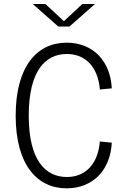

<svg xmlns="http://www.w3.org/2000/svg" viewBox="-20 -962 660 992"><path d="M128.5 -364.5C128.5 -598 215.5 -683 325.5 -683C426.5 -683 487 -610 496 -499.5L557.5 -505.5C551 -644 463 -741.5 324 -741.5C172 -741.5 61 -620 61 -364.5C61 -110.5 172 11 324 11C463 11 551 -86.5 557.5 -225L496 -231C487 -120.5 426.5 -47.5 325.5 -47.5C215.5 -47.5 128.5 -132.5 128.5 -364.5ZM149 -941.5H214.5L310 -852.5L405.5 -941.5H471L339 -825H281Z"/></svg>

Font: Monaspace Neon ExtraLight
Style: Regular
Weight: 200
Designer: Riley Cran & the Lettermatic Team
Foundry: Lettermatic
Version: Version 1.200 (Monaspace Neon)